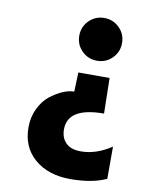

<svg xmlns="http://www.w3.org/2000/svg" viewBox="-80 -576 617 805"><g transform="rotate(10 229.0 -173.0)"><path d="M363.5 -491.5Q390 -465 390 -427Q390 -389 363.5 -362.5Q337 -336 299 -336Q261 -336 234.5 -362.5Q208 -389 208 -427Q208 -465 234.5 -491.5Q261 -518 299 -518Q337 -518 363.5 -491.5ZM428 144Q368 172 274.5 172Q181 172 123 122.5Q65 73 65 -11Q65 -56 83 -92.5Q101 -129 128 -150Q184 -192 228 -192L231 -274H364L367 -123Q213 -123 213 -29Q213 7 234.5 28.5Q256 50 298 50Q363 50 428 7Z"/></g></svg>

Font: Hind Mysuru
Style: Bold
Weight: 700
Designer: Manushi Parikh, Hitesh Malaviya
Foundry: Indian Type Foundry
Version: Version 0.703;PS 1.0;hotconv 1.0.86;makeotf.lib2.5.63406